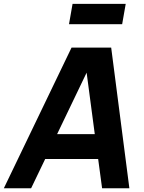

<svg xmlns="http://www.w3.org/2000/svg" viewBox="-38 -1004 769 1024"><path d="M613.5 -875H330L349 -983.5H632.5ZM485.5 -156H203L128 0H-17.5L343.5 -750H555L652 0H506.5ZM467.5 -288.5 424 -616.5 266.5 -288.5Z"/></svg>

Font: Russisch Sans ExtraBold
Style: Italic
Weight: 800
Width: 4
Italic angle: -10°
Designer: Michael Sharanda (font) & Cristiano Sobral (main changes)
Foundry: Michael Sharanda
Version: Version 2.00;September 8, 2020;FontCreator 13.0.0.2681 64-bi